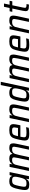

<svg xmlns="http://www.w3.org/2000/svg" viewBox="2114 -2897 791 5059"><g transform="rotate(-90 2509.5 -367.5)"><path d="M32 -113Q32 -163 52 -257Q74 -364 98 -419Q122 -474 159 -496Q196 -518 260 -518Q322 -518 356.5 -502Q391 -486 400 -445H406L426 -510H505L397 0H318L329 -71H323Q300 -24 264 -8Q228 8 176 8Q97 8 64.5 -18Q32 -44 32 -113ZM325 -128Q344 -164 363.5 -246Q383 -328 383 -367Q383 -409 361.5 -426.5Q340 -444 289 -444Q238 -444 213 -431.5Q188 -419 172.5 -381.5Q157 -344 138 -255Q130 -214 124 -180.5Q118 -147 118 -129Q118 -90 138 -77.5Q158 -65 211 -65Q256 -65 282 -79.5Q308 -94 325 -128Z M642 -510H720L709 -439H716Q736 -477 770 -497.5Q804 -518 858 -518Q922 -518 950 -499.5Q978 -481 983 -439H990Q1034 -518 1138 -518Q1207 -518 1234.5 -494Q1262 -470 1262 -415Q1262 -377 1248 -315L1181 0H1095L1158 -294Q1173 -369 1173 -392Q1173 -424 1157 -434Q1141 -444 1099 -444Q1050 -444 1023.5 -423.5Q997 -403 984 -366.5Q971 -330 955 -257L900 0H814L877 -294Q891 -359 893 -392Q893 -424 876.5 -434Q860 -444 818 -444Q770 -444 742.5 -421.5Q715 -399 701.5 -361.5Q688 -324 675 -257L619 0H534Z M1336 -109Q1336 -157 1357 -254Q1380 -361 1403 -413.5Q1426 -466 1473 -492Q1520 -518 1611 -518Q1699 -518 1733.5 -493.5Q1768 -469 1768 -411Q1768 -365 1744 -255L1737 -226H1437Q1422 -156 1422 -129Q1422 -103 1433 -89.5Q1444 -76 1469.5 -70.5Q1495 -65 1542 -65Q1604 -65 1688 -76L1673 -7Q1645 0 1600.5 4Q1556 8 1514 8Q1447 8 1408 -3.5Q1369 -15 1352.5 -40.5Q1336 -66 1336 -109ZM1667 -289 1670 -303Q1682 -361 1682 -386Q1682 -422 1663 -433.5Q1644 -445 1597 -445Q1545 -445 1519.5 -433.5Q1494 -422 1480.5 -391Q1467 -360 1451 -289Z M1929 -510H2007L1996 -439H2003Q2025 -477 2060.5 -497.5Q2096 -518 2154 -518Q2229 -518 2258.5 -493.5Q2288 -469 2288 -413Q2288 -379 2275 -314L2207 0H2122L2184 -294Q2199 -364 2199 -388Q2199 -422 2180.5 -433Q2162 -444 2114 -444Q2061 -444 2032 -421.5Q2003 -399 1989.5 -362Q1976 -325 1962 -256L1906 0H1821Z M2362 -113Q2362 -163 2382 -257Q2404 -364 2428 -419Q2452 -474 2489 -496Q2526 -518 2590 -518Q2651 -518 2686 -501.5Q2721 -485 2730 -446H2736L2798 -743H2884L2726 0H2648L2659 -71H2653Q2630 -24 2594 -8Q2558 8 2505 8Q2427 8 2394.5 -18Q2362 -44 2362 -113ZM2655 -128Q2673 -164 2692.5 -245.5Q2712 -327 2712 -367Q2712 -409 2691 -426.5Q2670 -444 2619 -444Q2567 -444 2542.5 -431.5Q2518 -419 2502.5 -381.5Q2487 -344 2468 -255Q2448 -164 2448 -129Q2448 -90 2468 -77.5Q2488 -65 2541 -65Q2586 -65 2612.5 -80Q2639 -95 2655 -128Z M2982 -510H3060L3049 -439H3056Q3076 -477 3110 -497.5Q3144 -518 3198 -518Q3262 -518 3290 -499.5Q3318 -481 3323 -439H3330Q3374 -518 3478 -518Q3547 -518 3574.5 -494Q3602 -470 3602 -415Q3602 -377 3588 -315L3521 0H3435L3498 -294Q3513 -369 3513 -392Q3513 -424 3497 -434Q3481 -444 3439 -444Q3390 -444 3363.5 -423.5Q3337 -403 3324 -366.5Q3311 -330 3295 -257L3240 0H3154L3217 -294Q3231 -359 3233 -392Q3233 -424 3216.5 -434Q3200 -444 3158 -444Q3110 -444 3082.5 -421.5Q3055 -399 3041.5 -361.5Q3028 -324 3015 -257L2959 0H2874Z M3676 -109Q3676 -157 3697 -254Q3720 -361 3743 -413.5Q3766 -466 3813 -492Q3860 -518 3951 -518Q4039 -518 4073.5 -493.5Q4108 -469 4108 -411Q4108 -365 4084 -255L4077 -226H3777Q3762 -156 3762 -129Q3762 -103 3773 -89.5Q3784 -76 3809.5 -70.5Q3835 -65 3882 -65Q3944 -65 4028 -76L4013 -7Q3985 0 3940.5 4Q3896 8 3854 8Q3787 8 3748 -3.5Q3709 -15 3692.5 -40.5Q3676 -66 3676 -109ZM4007 -289 4010 -303Q4022 -361 4022 -386Q4022 -422 4003 -433.5Q3984 -445 3937 -445Q3885 -445 3859.5 -433.5Q3834 -422 3820.5 -391Q3807 -360 3791 -289Z M4269 -510H4347L4336 -439H4343Q4365 -477 4400.5 -497.5Q4436 -518 4494 -518Q4569 -518 4598.5 -493.5Q4628 -469 4628 -413Q4628 -379 4615 -314L4547 0H4462L4524 -294Q4539 -364 4539 -388Q4539 -422 4520.5 -433Q4502 -444 4454 -444Q4401 -444 4372 -421.5Q4343 -399 4329.5 -362Q4316 -325 4302 -256L4246 0H4161Z M4745 -88Q4745 -117 4755 -163L4814 -439H4727L4742 -510H4829L4860 -658H4946L4915 -510H5019L5004 -439H4900L4841 -160Q4833 -117 4833 -105Q4833 -80 4854 -72Q4875 -64 4932 -64L4919 0Q4853 0 4817 -6Q4781 -12 4763 -31Q4745 -50 4745 -88Z"/></g></svg>

Font: Saira Semi Condensed
Style: Italic
Weight: 400
Width: 4
Italic angle: -12°
Designer: Hector Gatti with collaboration of the Omnibus-Type team
Foundry: Omnibus-Type
Version: Version 1.001; ttfautohint (v1.8)